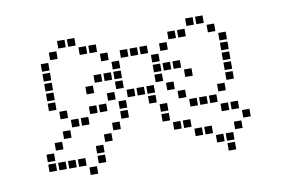

<svg xmlns="http://www.w3.org/2000/svg" viewBox="-59 -557 1011 685"><g transform="rotate(-10 446.5 -214.5)"><path d="M218.6 4.3V31.4H245.7V4.3ZM182.9 -31.4V-4.3H210V-31.4ZM147.1 -31.4V-4.3H174.3V-31.4ZM111.4 -31.4V-4.3H138.6V-31.4ZM75.7 -31.4V-4.3H102.9V-31.4ZM75.7 -67.1V-40H102.9V-67.1ZM111.4 -102.9V-75.7H138.6V-102.9ZM147.1 -138.6V-111.4H174.3V-138.6ZM182.9 -174.3V-147.1H210V-174.3ZM218.6 -174.3V-147.1H245.7V-174.3ZM147.1 -210V-182.9H174.3V-210ZM111.4 -245.7V-218.6H138.6V-245.7ZM111.4 -281.4V-254.3H138.6V-281.4ZM111.4 -317.1V-290H138.6V-317.1ZM111.4 -352.9V-325.7H138.6V-352.9ZM111.4 -388.6V-361.4H138.6V-388.6ZM147.1 -424.3V-397.1H174.3V-424.3ZM182.9 -460V-432.9H210V-460ZM218.6 -460V-432.9H245.7V-460ZM254.3 -424.3V-397.1H281.4V-424.3ZM290 -424.3V-397.1H317.1V-424.3ZM325.7 -388.6V-361.4H352.9V-388.6ZM361.4 -352.9V-325.7H388.6V-352.9ZM361.4 -317.1V-290H388.6V-317.1ZM361.4 -281.4V-254.3H388.6V-281.4ZM325.7 -317.1V-290H352.9V-317.1ZM290 -317.1V-290H317.1V-317.1ZM254.3 -281.4V-254.3H281.4V-281.4ZM325.7 -245.7V-218.6H352.9V-245.7ZM290 -210V-182.9H317.1V-210ZM254.3 -210V-182.9H281.4V-210ZM254.3 -31.4V-4.3H281.4V-31.4ZM254.3 -67.1V-40H281.4V-67.1ZM290 -102.9V-75.7H317.1V-102.9ZM325.7 -138.6V-111.4H352.9V-138.6ZM361.4 -210V-182.9H388.6V-210ZM361.4 -174.3V-147.1H388.6V-174.3ZM397.1 -245.7V-218.6H424.3V-245.7ZM432.9 -245.7V-218.6H460V-245.7ZM468.6 -245.7V-218.6H495.7V-245.7ZM468.6 -210V-182.9H495.7V-210ZM504.3 -174.3V-147.1H531.4V-174.3ZM504.3 -138.6V-111.4H531.4V-138.6ZM540 -102.9V-75.7H567.1V-102.9ZM575.7 -102.9V-75.7H602.9V-102.9ZM611.4 -67.1V-40H638.6V-67.1ZM647.1 -67.1V-40H674.3V-67.1ZM682.9 -31.4V-4.3H710V-31.4ZM718.6 -31.4V-4.3H745.7V-31.4ZM718.6 4.3V31.4H745.7V4.3ZM754.3 -67.1V-40H781.4V-67.1ZM790 -102.9V-75.7H817.1V-102.9ZM754.3 -138.6V-111.4H781.4V-138.6ZM718.6 -138.6V-111.4H745.7V-138.6ZM682.9 -174.3V-147.1H710V-174.3ZM647.1 -174.3V-147.1H674.3V-174.3ZM611.4 -174.3V-147.1H638.6V-174.3ZM575.7 -210V-182.9H602.9V-210ZM540 -245.7V-218.6H567.1V-245.7ZM504.3 -281.4V-254.3H531.4V-281.4ZM504.3 -317.1V-290H531.4V-317.1ZM504.3 -352.9V-325.7H531.4V-352.9ZM468.6 -388.6V-361.4H495.7V-388.6ZM432.9 -388.6V-361.4H460V-388.6ZM397.1 -388.6V-361.4H424.3V-388.6ZM540 -388.6V-361.4H567.1V-388.6ZM540 -317.1V-290H567.1V-317.1ZM575.7 -317.1V-290H602.9V-317.1ZM611.4 -281.4V-254.3H638.6V-281.4ZM575.7 -424.3V-397.1H602.9V-424.3ZM611.4 -424.3V-397.1H638.6V-424.3ZM647.1 -460V-432.9H674.3V-460ZM682.9 -460V-432.9H710V-460ZM718.6 -424.3V-397.1H745.7V-424.3ZM754.3 -388.6V-361.4H781.4V-388.6ZM754.3 -352.9V-325.7H781.4V-352.9ZM754.3 -317.1V-290H781.4V-317.1ZM754.3 -281.4V-254.3H781.4V-281.4ZM754.3 -245.7V-218.6H781.4V-245.7ZM718.6 -210V-182.9H745.7V-210Z"/></g></svg>

Font: Gossip Icons Med Square
Style: Regular
Weight: 400
Designer: Deborah Khodanovich
Version: Version 1.001;Glyphs 3.3.1 (3343)